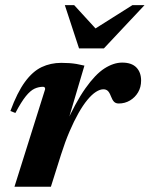

<svg xmlns="http://www.w3.org/2000/svg" viewBox="-20 -710 570 730"><path d="M151.5 -370.5Q152 -375 150 -377.5Q148 -380 143.5 -380Q127 -380 111.2 -372.8Q95.5 -365.5 78.2 -344.2Q61 -323 38.5 -280.5L19.5 -288Q45.5 -358.5 74.8 -398.5Q104 -438.5 138.2 -454.8Q172.5 -471 213 -471Q230.5 -471 244 -470Q257.5 -469 271 -466.8Q284.5 -464.5 301 -460.5L228.5 -216L225.5 -228Q267 -321 304.8 -374.2Q342.5 -427.5 377.2 -449.8Q412 -472 444.5 -472Q480.5 -472 498.5 -453.5Q516.5 -435 516.5 -403.5Q516.5 -378.5 505 -359Q493.5 -339.5 474.2 -328Q455 -316.5 431.5 -316.5Q420 -316.5 413.5 -323.2Q407 -330 401.5 -344.5Q396 -359 389.5 -364.8Q383 -370.5 373 -370.5Q360 -370.5 344.5 -360.5Q329 -350.5 312.2 -330.2Q295.5 -310 278.5 -280Q261.5 -250 244.5 -210.5Q227.5 -171 212 -122L173.5 0H35ZM529.5 -690.5 375 -526H280.5L226.5 -690.5H262L360 -583.5H314L483.5 -690.5Z"/></svg>

Font: Newsreader 36pt
Style: Bold Italic
Weight: 700
Italic angle: -17°
Designer: Hugues Gentile
Foundry: Production Type
Version: Version 1.003